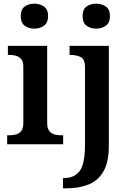

<svg xmlns="http://www.w3.org/2000/svg" viewBox="-20 -786 708 1046"><path d="M167 -630Q136 -630 114.5 -646Q93 -662 93 -698Q93 -735 114.5 -750.5Q136 -766 167 -766Q197 -766 219.5 -750.5Q242 -735 242 -698Q242 -662 219.5 -646Q197 -630 167 -630ZM19 0V-49H32Q49 -49 66.5 -53.5Q84 -58 95.5 -72Q107 -86 107 -115V-424Q107 -451 95 -464.5Q83 -478 66 -482.5Q49 -487 32 -487H23V-536H237V-116Q237 -87 248.5 -72.5Q260 -58 277 -53.5Q294 -49 312 -49H324V0ZM504 -630Q473 -630 451.5 -646Q430 -662 430 -698Q430 -735 451.5 -750.5Q473 -766 504 -766Q534 -766 556.5 -750.5Q579 -735 579 -698Q579 -662 556.5 -646Q534 -630 504 -630ZM323 240V184H330Q385 184 414 145.5Q443 107 443 3V-420Q443 -464 419 -475.5Q395 -487 362 -487H359V-536H573V8Q573 97 543.5 148Q514 199 461.5 219.5Q409 240 342 240Z"/></svg>

Font: Noto Serif Thai SemiBold
Style: Regular
Weight: 600
Designer: Monotype Design Team
Foundry: Monotype Imaging Inc.
Version: Version 2.001; ttfautohint (v1.8.4.7-5d5b)